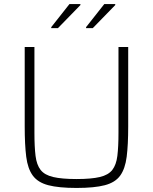

<svg xmlns="http://www.w3.org/2000/svg" viewBox="-20 -920 755 948"><path d="M358 8Q270 8 218.5 -5.5Q167 -19 142 -53Q117 -87 109.5 -146Q102 -205 102 -296V-688H150V-265Q150 -195 155.5 -150.5Q161 -106 180.5 -81Q200 -56 242.5 -46Q285 -36 358 -36Q431 -36 473 -46Q515 -56 534.5 -81Q554 -106 559.5 -150.5Q565 -195 565 -265V-688H613V-296Q613 -205 605.5 -146Q598 -87 573.5 -53Q549 -19 497.5 -5.5Q446 8 358 8ZM233 -781V-786L323 -900H377V-895L266 -781ZM405 -781V-786L495 -900H549V-895L438 -781Z"/></svg>

Font: Saira ExtraLight
Style: Regular
Weight: 200
Designer: Hector Gatti with collaboration of the Omnibus-Type team
Foundry: Omnibus-Type
Version: Version 1.100; ttfautohint (v1.8.3)